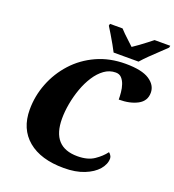

<svg xmlns="http://www.w3.org/2000/svg" viewBox="-164 -1058 1084 1194"><g transform="rotate(20 378.5 -460.5)"><path d="M394 10Q241 10 156 -61Q71 -132 71 -260Q71 -350 104 -434.5Q137 -519 198 -586Q259 -653 344.5 -692Q430 -731 535 -731Q643 -731 693 -698Q743 -665 743 -615Q743 -560 693.5 -533.5Q644 -507 570 -507Q570 -528 567.5 -554.5Q565 -581 557 -604.5Q549 -628 534.5 -643.5Q520 -659 496 -659Q455 -659 421 -634.5Q387 -610 360.5 -569Q334 -528 316 -478Q298 -428 288.5 -375.5Q279 -323 279 -276Q279 -88 448 -88Q516 -88 558 -116.5Q600 -145 625 -179Q631 -175 638 -165Q645 -155 645 -144Q645 -106 614.5 -70.5Q584 -35 527.5 -12.5Q471 10 394 10ZM440 -771Q431 -789 415.5 -816.5Q400 -844 383.5 -871.5Q367 -899 355 -918L358 -931H441Q450 -921 467 -904Q484 -887 502.5 -870.5Q521 -854 533 -842Q551 -854 574 -870.5Q597 -887 618.5 -904Q640 -921 653 -931H757L754 -918Q735 -899 707.5 -873.5Q680 -848 652.5 -821Q625 -794 605 -771Z"/></g></svg>

Font: Noto Serif Black
Style: Italic
Weight: 900
Italic angle: -12°
Designer: Monotype Design Team
Foundry: Monotype Imaging Inc.
Version: Version 2.013